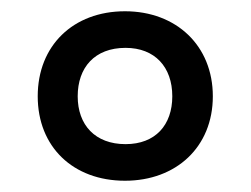

<svg xmlns="http://www.w3.org/2000/svg" viewBox="-20 -744 445 341"><path d="M202 -423C293 -423 358 -483 358 -573C358 -663 293 -724 202 -724C110 -724 47 -663 47 -573C47 -483 110 -423 202 -423ZM203 -488C149 -488 118 -522 118 -573C118 -624 148 -659 203 -659C255 -659 286 -625 286 -573C286 -522 256 -488 203 -488Z"/></svg>

Font: Noto Sans SemiCondensed Medium
Style: Regular
Weight: 500
Width: 4
Designer: Monotype Design Team
Foundry: Monotype Imaging Inc.
Version: Version 2.013